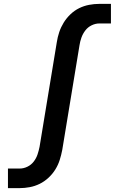

<svg xmlns="http://www.w3.org/2000/svg" viewBox="-20 -755 640 990"><path d="M21 215V114H82Q102 114 121.5 104.5Q141 95 154 78Q167 61 173.5 41.5Q180 22 184 2L273 -538Q277 -564 285.5 -589.5Q294 -615 308.5 -638.5Q323 -662 343.5 -681.5Q364 -701 388.5 -713Q413 -725 439.5 -730Q466 -735 492 -735H552V-634H492Q472 -634 452.5 -624.5Q433 -615 420 -598Q407 -581 400 -561.5Q393 -542 390 -522L301 18Q296 44 288 69.5Q280 95 265.5 118.5Q251 142 230 161.5Q209 181 184.5 193Q160 205 133.5 210Q107 215 82 215Z"/></svg>

Font: Zed Sans Extended
Style: Bold Italic
Weight: 700
Width: 7
Italic angle: -9°
Designer: Belleve Invis
Foundry: Belleve Invis
Version: Version 1.0.0; ttfautohint (v1.8.4)